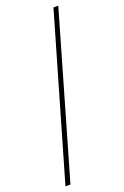

<svg xmlns="http://www.w3.org/2000/svg" viewBox="-166 -848 627 973"><g transform="rotate(-20 147.5 -361.5)"><path d="M261 -798H287L35 75H8Z"/></g></svg>

Font: Bitter Pro ExtraLight
Style: Regular
Weight: 275
Designer: Sol Matas, and Bitter project Authors
Foundry: Sol Matas
Version: Version 1.010